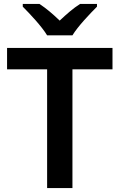

<svg xmlns="http://www.w3.org/2000/svg" viewBox="-20 -958 609 978"><path d="M220 -778H349C376 -823 438 -888 474 -924V-938H388C353 -916 319 -886 284 -853C250 -886 216 -915 181 -938H96V-924C133 -887 193 -823 220 -778ZM349 0V-605H553V-714H16V-605H220V0Z"/></svg>

Font: Noto Sans Khmer UI SemiBold
Style: Regular
Weight: 600
Designer: Danh Hong and the Monotype Design Team
Foundry: Monotype Imaging Inc.
Version: Version 2.002